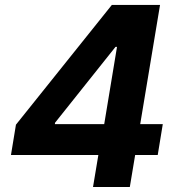

<svg xmlns="http://www.w3.org/2000/svg" viewBox="-20 -747 718 767"><path d="M23.8 -127.8 43.7 -248.9 426.8 -727.3H619.3L540.1 -251.1H630.3L610.1 -127.8H519.9L498.6 0H351.6L372.9 -127.8ZM396.3 -251.1 447.4 -559.7H441.4L199.9 -256.7L199.2 -251.1Z"/></svg>

Font: Inter UI
Style: Bold Italic
Weight: 700
Italic angle: 9.39999°
Designer: Rasmus Andersson
Foundry: rsms
Version: 3.2;8d6f07862